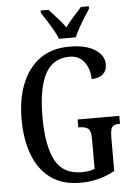

<svg xmlns="http://www.w3.org/2000/svg" viewBox="-62 -977 715 1032"><g transform="rotate(-5 296.0 -460.5)"><path d="M329 10Q233 10 170 -36Q107 -82 75.5 -164.5Q44 -247 44 -358Q44 -466 77 -548.5Q110 -631 174 -677.5Q238 -724 333 -724Q423 -724 472 -692Q521 -660 521 -612Q521 -579 499.5 -559.5Q478 -540 438 -540Q438 -572 426.5 -601.5Q415 -631 391.5 -650.5Q368 -670 330 -670Q240 -670 198.5 -592Q157 -514 157 -358Q157 -207 198.5 -126.5Q240 -46 341 -46Q360 -46 378 -48.5Q396 -51 412 -58V-219Q412 -263 397 -275Q382 -287 354 -287H344V-330H569V-287H562Q538 -287 527 -274.5Q516 -262 516 -215V-37Q472 -13 427 -1.5Q382 10 329 10ZM282 -771Q273 -794 258 -820.5Q243 -847 226.5 -873Q210 -899 197 -918V-931H240Q260 -907 284.5 -881Q309 -855 327 -828Q345 -855 369.5 -881Q394 -907 414 -931H457V-918Q444 -899 428 -873Q412 -847 397 -820.5Q382 -794 373 -771Z"/></g></svg>

Font: Noto Serif ExtraCondensed Medium
Style: Regular
Weight: 500
Width: 2
Designer: Monotype Design Team
Foundry: Monotype Imaging Inc.
Version: Version 2.015